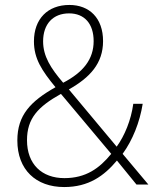

<svg xmlns="http://www.w3.org/2000/svg" viewBox="-20 -745 636 775"><path d="M260 -725C173 -725 117 -669 117 -578C117 -508 149 -460 204 -393C103 -336 50 -280 50 -178C50 -60 125 10 239 10C338 10 400 -35 452 -97L531 0H579L475 -124C515 -179 544 -251 556 -326H518C509 -260 483 -197 451 -153L258 -384C343 -432 396 -489 396 -579C396 -672 341 -725 260 -725ZM259 -691C321 -691 358 -649 358 -579C358 -506 316 -453 235 -411C185 -469 154 -518 154 -578C154 -648 194 -691 259 -691ZM226 -366 429 -124C381 -65 326 -26 240 -26C149 -26 89 -82 89 -179C89 -267 133 -314 226 -366Z"/></svg>

Font: Noto Sans SemiCondensed ExtraLight
Style: Regular
Weight: 200
Width: 4
Designer: Monotype Design Team
Foundry: Monotype Imaging Inc.
Version: Version 2.013